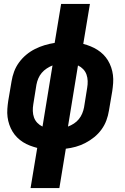

<svg xmlns="http://www.w3.org/2000/svg" viewBox="-20 -755 640 980"><path d="M136 205 170 0Q151 -5 132.5 -12Q114 -19 97.5 -29.5Q81 -40 67.5 -53.5Q54 -67 44 -83.5Q34 -100 27.5 -119Q21 -138 18.5 -158Q16 -178 17.5 -199Q19 -220 22 -240L39 -340Q43 -365 52 -389.5Q61 -414 77 -436Q93 -458 114 -475.5Q135 -493 159 -505Q183 -517 208 -524.5Q233 -532 259 -536L292 -735H439L405 -531Q424 -526 442.5 -518.5Q461 -511 477.5 -500.5Q494 -490 507.5 -476.5Q521 -463 531 -446.5Q541 -430 547.5 -411Q554 -392 556.5 -372Q559 -352 557.5 -331Q556 -310 553 -290L536 -190Q532 -165 523 -140.5Q514 -116 498 -94Q482 -72 461 -55Q440 -38 416 -25.5Q392 -13 367 -6Q342 1 316 4L283 205ZM197 -109 248 -421Q233 -415 218.5 -405.5Q204 -396 193 -383Q182 -370 175.5 -354.5Q169 -339 166 -323L150 -223Q147 -206 147.5 -188.5Q148 -171 153.5 -155.5Q159 -140 170.5 -128Q182 -116 197 -109ZM327 -109Q343 -115 357.5 -124.5Q372 -134 382.5 -147Q393 -160 399.5 -175.5Q406 -191 409 -207L425 -307Q428 -324 427.5 -341.5Q427 -359 421.5 -374.5Q416 -390 404.5 -402Q393 -414 378 -421Z"/></svg>

Font: Iosevka Curly Slab HvEx
Style: Italic
Weight: 900
Width: 7
Italic angle: -9°
Monospace: yes
Designer: Belleve Invis
Foundry: Belleve Invis
Version: Version 11.1.0; ttfautohint (v1.8.3)